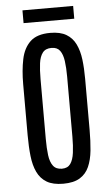

<svg xmlns="http://www.w3.org/2000/svg" viewBox="-59 -903 549 951"><g transform="rotate(-5 215.5 -427.5)"><path d="M216.8 8.8Q165.5 8.8 134.8 -9.5Q104 -27.8 87.9 -61.8Q71.8 -95.7 66.7 -142.3Q61.5 -189 61.5 -246.1V-499.5Q61.5 -568.4 72.8 -623Q84 -677.7 117.4 -709.5Q150.9 -741.2 216.8 -741.2Q266.6 -741.2 296.9 -723.1Q327.1 -705.1 343 -672.1Q358.9 -639.2 364.3 -595.2Q369.6 -551.3 369.6 -499.5V-246.1Q369.6 -189.9 365 -143.6Q360.4 -97.2 345.2 -63Q330.1 -28.8 299.3 -10Q268.6 8.8 216.8 8.8ZM216.8 -65.9Q245.1 -65.9 258.8 -85.2Q272.5 -104.5 277.1 -139.2Q281.7 -173.8 281.7 -219.7V-518.1Q281.7 -562.5 277.1 -595.7Q272.5 -628.9 258.8 -647.7Q245.1 -666.5 216.8 -666.5Q187 -666.5 172.6 -647.7Q158.2 -628.9 153.8 -595.7Q149.4 -562.5 149.4 -518.1V-219.7Q149.4 -173.8 153.8 -139.2Q158.2 -104.5 172.9 -85.2Q187.5 -65.9 216.8 -65.9ZM89.8 -800.8V-864.3H341.8V-800.8Z"/></g></svg>

Font: AntonioLight
Style: Regular
Weight: 300
Designer: Vernon Adams
Foundry: Vernon Adams
Version: Version 1.002